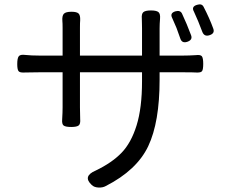

<svg xmlns="http://www.w3.org/2000/svg" viewBox="-20 -798 1040 864"><path d="M774.4 -671.9Q770.5 -680.7 763.2 -697.8Q755.9 -714.8 754.9 -716.8Q743.2 -739.3 769.5 -747.1Q791 -752.9 798.8 -737.3Q821.3 -689.5 839.8 -639.6Q847.7 -619.1 824.2 -610.4Q799.8 -601.6 792 -623Q786.1 -638.7 774.4 -671.9ZM339.8 -547.9H619.1V-669.9Q619.1 -677.7 618.7 -693.4Q618.2 -709 618.2 -713.9Q616.2 -736.3 625.5 -743.7Q634.8 -751 659.2 -751Q683.6 -751 692.9 -743.7Q702.1 -736.3 700.2 -713.9Q698.2 -690.4 698.2 -669.9V-547.9H804.7Q831.1 -547.9 860.4 -549.8Q882.8 -552.7 888.7 -544.4Q894.5 -536.1 894.5 -510.7Q894.5 -486.3 889.6 -478.5Q884.8 -470.7 864.3 -471.7Q848.6 -472.7 805.7 -472.7H698.2V-439.5Q698.2 -248 647 -140.1Q595.7 -32.2 456.1 39.1Q442.4 46.9 422.9 45.9Q403.3 44.9 392.6 34.2Q350.6 -4.9 410.2 -30.3Q483.4 -65.4 526.9 -110.4Q570.3 -155.3 594.7 -233.9Q619.1 -312.5 619.1 -431.6V-472.7H339.8V-315.4Q339.8 -306.6 340.3 -288.6Q340.8 -270.5 340.8 -262.7Q342.8 -240.2 334 -233.4Q325.2 -226.6 300.8 -226.6Q275.4 -226.6 266.6 -232.9Q257.8 -239.3 259.8 -261.7Q261.7 -293 261.7 -315.4V-472.7H156.2Q142.6 -472.7 119.6 -472.2Q96.7 -471.7 87.9 -471.7Q68.4 -470.7 63 -478.5Q57.6 -486.3 57.6 -509.8Q57.6 -536.1 64.5 -544.9Q71.3 -553.7 93.8 -550.8Q120.1 -547.9 156.2 -547.9H261.7V-672.9Q261.7 -694.3 260.7 -703.1Q258.8 -727.5 267.6 -736.3Q276.4 -745.1 301.8 -745.1Q325.2 -745.1 333.5 -737.3Q341.8 -729.5 340.8 -707Q339.8 -697.3 339.8 -673.8ZM890.6 -654.3Q872.1 -704.1 852.5 -746.1Q839.8 -768.6 867.2 -776.4Q888.7 -783.2 896.5 -766.6Q922.9 -715.8 939.5 -669.9Q948.2 -647.5 922.9 -639.6Q899.4 -631.8 890.6 -654.3Z"/></svg>

Font: GenSenMaruGothic TW TTF Regular
Style: Regular
Weight: 400
Version: Version 1.301